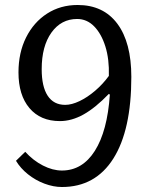

<svg xmlns="http://www.w3.org/2000/svg" viewBox="-20 -735 570 769"><path d="M228 14Q194 14 158 0.5Q122 -13 92 -37Q62 -61 44 -91L81 -127Q113 -92 152 -72Q191 -52 228 -52Q310 -52 360 -131Q410 -210 420 -356L416 -359Q362 -303 314.5 -276.5Q267 -250 220 -250Q142 -250 98 -302Q54 -354 54 -445Q54 -524 84.5 -585Q115 -646 168.5 -680.5Q222 -715 291 -715Q394 -715 450 -640Q506 -565 506 -427Q506 -214 434 -100Q362 14 228 14ZM241 -315Q267 -315 298.5 -330Q330 -345 361 -371.5Q392 -398 416 -431Q418 -498 402 -549Q386 -600 357 -629.5Q328 -659 289 -659Q225 -659 186 -604.5Q147 -550 147 -458Q147 -388 171 -351.5Q195 -315 241 -315Z"/></svg>

Font: Literata 12pt
Style: Italic
Weight: 400
Italic angle: -2°
Designer: Latin by Veronika Burian and Jose Scaglione. Greek by Irene Vlachou. Cyrillic by Vera Evstafieva
Foundry: TypeTogether
Version: Version 3.002